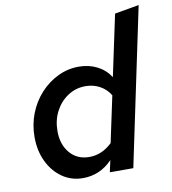

<svg xmlns="http://www.w3.org/2000/svg" viewBox="-83 -809 792 886"><g transform="rotate(-10 313.0 -366.0)"><path d="M235 5Q181 5 138.5 -24.5Q96 -54 71.5 -105Q47 -156 47 -220Q47 -278 67 -329.5Q87 -381 123 -420.5Q159 -460 205.5 -482.5Q252 -505 304 -505Q351 -505 389.5 -485.5Q428 -466 451 -430L512 -717L626 -737L471 0H361L373 -55Q343 -24 308.5 -9.5Q274 5 235 5ZM156 -228Q156 -166 190 -126Q224 -86 281 -86Q340 -86 388 -132L434 -348Q417 -377 386.5 -394Q356 -411 319 -411Q273 -411 236 -386.5Q199 -362 177.5 -321Q156 -280 156 -228Z"/></g></svg>

Font: Red Hat Mono Medium
Style: Italic
Weight: 500
Italic angle: -12°
Monospace: yes
Designer: Pentagram, MCKL
Foundry: Pentagram, MCKL
Version: Version 1.023; ttfautohint (v1.8.3)